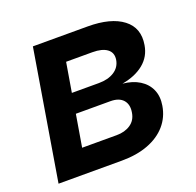

<svg xmlns="http://www.w3.org/2000/svg" viewBox="-101 -645 767 751"><g transform="rotate(-20 282.5 -269.5)"><path d="M20 0 109.4 -539.1H336.9Q433.6 -539.1 483.4 -501Q533.2 -462.9 521.5 -394.5Q514.2 -349.1 479.5 -320.6Q444.8 -292 388.7 -282.2Q429.7 -278.3 458.3 -260.5Q486.8 -242.7 499.5 -213.9Q512.2 -185.1 505.9 -147.9Q498.5 -102.5 469.7 -69.3Q440.9 -36.1 393.6 -18.1Q346.2 0 283.2 0ZM154.8 -100.6H298.8Q333 -100.6 356.4 -116.5Q379.9 -132.3 384.8 -162.6Q390.6 -195.3 373.8 -214.6Q356.9 -233.9 320.8 -233.9H177.2ZM190.4 -315.9H302.7Q341.8 -315.9 367.2 -332.3Q392.6 -348.6 397.5 -378.4Q401.9 -407.2 381.3 -422.6Q360.8 -438 320.3 -438H210.9Z"/></g></svg>

Font: Inter 18pt SemiBold
Style: Italic
Weight: 600
Italic angle: -9.3988°
Designer: Rasmus Andersson
Foundry: rsms
Version: Version 4.001;git-66647c0bb